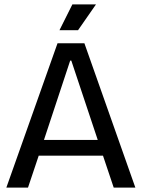

<svg xmlns="http://www.w3.org/2000/svg" viewBox="-20 -858 648 878"><path d="M9 0 243 -660H366L599 0H500L451 -146H157L108 0ZM301 -581 181 -218H427L306 -581ZM337 -720H252L311 -838H419Z"/></svg>

Font: Bricolage Grotesque 48pt
Style: Regular
Weight: 400
Designer: Mathieu Triay
Foundry: Atelier Triay
Version: Version 1.000; ttfautohint (v1.8.4.7-5d5b);gftools[0.9.32]